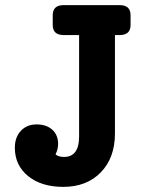

<svg xmlns="http://www.w3.org/2000/svg" viewBox="-20 -720 571 750"><path d="M447 -700Q490 -700 490 -661V-622Q490 -583 447 -583H429V-198Q429 -104 374 -47Q319 10 227 10Q142 10 90 -32Q38 -74 38 -143Q38 -184 61.5 -209Q85 -234 123 -234Q161 -234 184 -213.5Q207 -193 207 -158Q207 -137 197 -117Q208 -107 230 -107Q289 -107 289 -187V-583H229Q186 -583 186 -622V-661Q186 -700 229 -700Z"/></svg>

Font: Solway
Style: Bold
Weight: 700
Designer: Mariya V. Pigoulevskaya
Foundry: The Northern Block Ltd.
Version: Version 1.000;hotconv 1.0.109;makeotfexe 2.5.65596